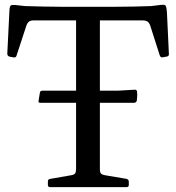

<svg xmlns="http://www.w3.org/2000/svg" viewBox="-20 -770 725 790"><path d="M293 0V-742H391V0ZM643 -750Q653 -751 657.5 -749.5Q662 -748 664 -740.5Q666 -733 667 -716L675 -547Q675 -538 665 -537L649 -534Q640 -533 637 -543L598 -665Q594 -676 587 -681Q580 -686 567 -686H117Q105 -686 98.5 -680.5Q92 -675 88 -663L48 -541Q46 -532 35 -534L19 -537Q10 -540 10 -549L19 -730Q20 -740 22 -744.5Q24 -749 32 -749.5Q40 -750 56 -748L83 -745Q121 -744 159.5 -743Q198 -742 243 -742Q288 -742 343 -742Q398 -742 445 -742Q492 -742 531.5 -743Q571 -744 602 -745ZM186 0Q177 0 177 -10V-23Q177 -33 187 -34L273 -49Q285 -51 289 -56.5Q293 -62 293 -74V-215H391V-73Q391 -61 395.5 -56Q400 -51 412 -49L501 -34Q510 -31 510 -22V-9Q510 0 500 0ZM146 -347Q136 -347 139 -357L144 -388Q145 -397 155 -397H467L535 -401Q544 -401 544 -391Q545 -383 544.5 -374Q544 -365 543 -356Q540 -347 531 -347Z"/></svg>

Font: Hahmlet
Style: Regular
Weight: 400
Designer: Minjoo Ham & Mark Frömberg
Foundry: hypertype
Version: Version 1.002